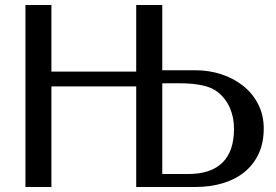

<svg xmlns="http://www.w3.org/2000/svg" viewBox="-20 -746 1102 766"><path d="M523.4 0V-401.4H185.1V0H81.5V-726.1H185.1V-460.4H523.4V-726.1H627.4V-465.8H758.8Q814 -465.8 863.5 -449.5Q913.1 -433.1 950.7 -403.1Q988.3 -373 1010.3 -329.8Q1032.2 -286.6 1032.2 -233.4Q1032.2 -175.3 1011.5 -131.6Q990.7 -87.9 954.1 -58.6Q917.5 -29.3 867.4 -14.6Q817.4 0 758.8 0ZM627.4 -51.8H731.4Q820.8 -51.8 867.2 -96.9Q913.6 -142.1 913.6 -232.4Q913.6 -278.3 896.7 -316.4Q879.9 -354.5 847.2 -379.9Q827.1 -394.5 802.2 -401.6Q777.3 -408.7 749.3 -411.4Q721.2 -414.1 690.2 -413.8Q659.2 -413.6 627.4 -413.6Z"/></svg>

Font: Federov2
Style: Regular
Weight: 400
Designer: Olexa M. Volochay | Cyreal.org
Foundry: Olexa M. Volochay | Cyreal.org
Version: Version 1.000